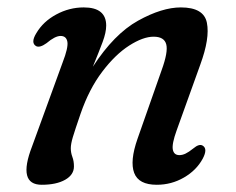

<svg xmlns="http://www.w3.org/2000/svg" viewBox="-20 -488 638 518"><path d="M77.5 -363.5Q62 -372.5 78 -398.5Q96.5 -430 131.8 -449Q167 -468 206 -468Q266.5 -468 266.5 -419Q266.5 -400.5 257 -375Q247.5 -349.5 230.5 -308Q288 -396.5 352.5 -432.2Q417 -468 468 -468Q530 -468 538.2 -426.5Q546.5 -385 520.5 -314L456.5 -136Q443.5 -100 446.2 -84.8Q449 -69.5 464 -69.5Q472 -69.5 480.5 -73.5Q489 -77.5 501.5 -87.5Q517.5 -101 527 -95Q541 -86.5 527 -60Q510 -28.5 476.2 -9Q442.5 10.5 403 10.5Q354 10.5 342 -21.5Q330 -53.5 351 -113.5L416 -298.5Q434 -348 428.5 -368.5Q423 -389 394.5 -389Q366 -389 328.5 -365Q291 -341 255.8 -294.5Q220.5 -248 197.5 -181.5Q182 -136.5 176.5 -118Q171 -99.5 171 -88Q171 -76 175.2 -64.8Q179.5 -53.5 179.5 -39Q179.5 -16.5 155.8 -3Q132 10.5 92.5 10.5Q26.5 10.5 66.5 -93L149 -319.5Q164.5 -359.5 161.8 -375.2Q159 -391 143.5 -391Q128.5 -391 105.5 -371.5Q87.5 -358.5 77.5 -363.5Z"/></svg>

Font: Fraunces 9pt S050
Style: Italic
Weight: 400
Italic angle: -16°
Version: Version 1.000; ttfautohint (v1.8.3)